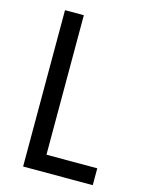

<svg xmlns="http://www.w3.org/2000/svg" viewBox="-110 -780 637 847"><g transform="rotate(15 208.5 -357.0)"><path d="M80 0H398V-77H166V-714H80Z"/></g></svg>

Font: Noto Sans Gurmukhi UI Condensed
Style: Regular
Weight: 400
Width: 3
Designer: Jelle Bosma - Monotype Design Team
Foundry: Monotype Imaging Inc.
Version: Version 2.004